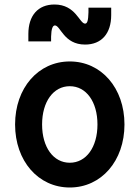

<svg xmlns="http://www.w3.org/2000/svg" viewBox="-20 -823 620 853"><path d="M290 10C430 10 533 -108 533 -270C533 -432 430 -550 290 -550C150 -550 47 -432 47 -270C47 -108 150 10 290 10ZM290 -100C217 -100 167 -169 167 -270C167 -371 217 -440 290 -440C363 -440 413 -371 413 -270C413 -169 363 -100 290 -100ZM106 -639H207V-660C208 -695 214 -710 224 -710C249 -710 263 -625 358 -625C431 -625 474 -674 474 -756V-789H373V-768C372 -732 368 -718 358 -718C333 -718 317 -803 222 -803C149 -803 106 -754 106 -672Z"/></svg>

Font: CommitMono-dimboump
Style: Bold
Weight: 700
Monospace: yes
Designer: Eigil Nikolajsen
Foundry: Eigil Nikolajsen
Version: Version 1.143